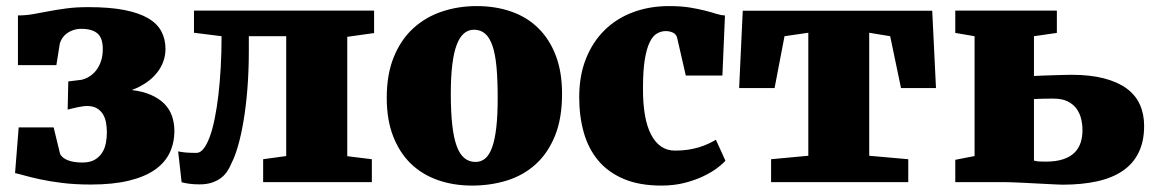

<svg xmlns="http://www.w3.org/2000/svg" viewBox="-20 -590 3736 622"><path d="M40.5 -177.2H153.8L174.8 -90.8Q182.6 -77.1 201.2 -70.3Q219.7 -63.5 247.1 -63.5Q271.5 -63.5 286.9 -72.5Q302.2 -81.5 311 -95.5Q319.8 -109.4 323 -126.7Q326.2 -144 326.2 -160.6Q326.2 -177.2 323.5 -192.6Q320.8 -208 313.5 -220Q306.2 -231.9 293.7 -239.3Q281.2 -246.6 261.7 -246.6Q255.9 -246.6 247.6 -245.4Q239.3 -244.1 230.5 -242.4Q221.7 -240.7 213.4 -238.5Q205.1 -236.3 199.2 -234.9L201.2 -326.2L244.1 -331.5Q257.3 -334.5 269.8 -342.3Q282.2 -350.1 291.7 -362.3Q301.3 -374.5 307.1 -391.8Q313 -409.2 313 -431.2Q313 -466.8 295.7 -481.7Q278.3 -496.6 243.7 -496.6Q229 -496.6 217 -492.4Q205.1 -488.3 196.3 -481.7Q187.5 -475.1 181.9 -466.6Q176.3 -458 173.8 -449.2L162.6 -378.9H38.1V-540Q63.5 -540 87.2 -544.2Q110.8 -548.3 137.5 -553.5Q164.1 -558.6 195.1 -562.7Q226.1 -566.9 266.1 -566.9Q335 -566.9 382.6 -557.6Q430.2 -548.3 459.7 -531Q489.3 -513.7 502.7 -488.5Q516.1 -463.4 516.1 -431.6Q516.1 -389.2 488.3 -354Q460.4 -318.8 407.2 -298.3Q443.4 -293.9 469.2 -282.5Q495.1 -271 512 -254.2Q528.8 -237.3 536.6 -215.6Q544.4 -193.8 544.9 -168.9Q545.4 -128.4 530 -95.7Q514.6 -63 481.7 -40Q448.7 -17.1 397.2 -4.6Q345.7 7.8 273.9 7.8Q223.1 7.8 182.1 2.7Q141.1 -2.4 110.4 -9Q79.6 -15.6 59.1 -21.5Q38.6 -27.3 28.8 -29.3Z M557.1 -99.6Q567.9 -97.2 582 -95.9Q596.2 -94.7 616.7 -94.7Q628.9 -94.7 639.6 -108.4Q650.4 -122.1 659.4 -146.5Q668.5 -170.9 675.5 -205.6Q682.6 -240.2 687.5 -282.2Q692.4 -324.2 695.1 -372.3Q697.8 -420.4 697.8 -472.7L608.4 -483.9V-555.7H1191.9V-482.9L1105 -470.7V-84L1184.6 -74.2V0H832.5V-74.2L907.2 -84.5V-472.7H786.1V-426.3Q786.1 -360.4 781.5 -302.7Q776.9 -245.1 769 -198.7Q761.2 -152.3 751.2 -117.7Q741.2 -83 730.5 -62.5Q724.6 -47.9 716.1 -34.9Q707.5 -22 694.8 -12.7Q682.1 -3.4 665.3 2Q648.4 7.3 626.5 7.3Q608.9 7.3 594.2 5.4Q579.6 3.4 568.4 0.5Z M1232.9 -272.9Q1232.9 -350.1 1256.1 -406.2Q1279.3 -462.4 1319.3 -498.8Q1359.4 -535.2 1412.1 -552.7Q1464.8 -570.3 1524.4 -570.3Q1585 -570.3 1635.7 -552.7Q1686.5 -535.2 1723.1 -499.5Q1759.8 -463.9 1780.3 -410.6Q1800.8 -357.4 1800.8 -286.1Q1800.8 -205.6 1777.6 -149.2Q1754.4 -92.8 1714.6 -57.1Q1674.8 -21.5 1621.8 -5.1Q1568.8 11.2 1509.3 11.2Q1449.2 11.2 1398.4 -6.6Q1347.7 -24.4 1311 -59.8Q1274.4 -95.2 1253.7 -148.4Q1232.9 -201.7 1232.9 -272.9ZM1520.5 -65.4Q1539.1 -65.4 1552.5 -77.1Q1565.9 -88.9 1574.7 -113.8Q1583.5 -138.7 1587.9 -178Q1592.3 -217.3 1592.3 -272.5Q1592.3 -331.5 1588.4 -373.5Q1584.5 -415.5 1575.2 -442.1Q1565.9 -468.8 1551.3 -481.2Q1536.6 -493.7 1515.6 -493.7Q1497.1 -493.7 1483.2 -481.9Q1469.2 -470.2 1459.7 -445.3Q1450.2 -420.4 1445.3 -381.1Q1440.4 -341.8 1440.4 -286.6Q1440.4 -227.5 1445.1 -185.5Q1449.7 -143.6 1459.5 -116.9Q1469.2 -90.3 1484.4 -77.9Q1499.5 -65.4 1520.5 -65.4Z M1856.4 -274.9Q1856.4 -345.2 1878.4 -400.1Q1900.4 -455.1 1939.2 -492.9Q1978 -530.8 2031.2 -550.5Q2084.5 -570.3 2147 -570.3Q2186 -570.3 2214.4 -565.7Q2242.7 -561 2263.7 -555.7Q2284.7 -550.3 2300 -545.4Q2315.4 -540.5 2328.6 -540L2320.3 -345.2H2201.7L2173.8 -466.8Q2170.9 -479.5 2159.9 -484.4Q2148.9 -489.3 2137.2 -489.3Q2121.6 -489.3 2108.2 -481.4Q2094.7 -473.6 2084.7 -453.1Q2074.7 -432.6 2068.8 -396.7Q2063 -360.8 2063 -304.2Q2062.5 -204.6 2089.6 -153.3Q2116.7 -102.1 2166.5 -102.1Q2189.9 -102.1 2209 -105Q2228 -107.9 2244.1 -112.8Q2260.3 -117.7 2273.9 -124Q2287.6 -130.4 2299.3 -137.2L2330.1 -69.3Q2322.3 -60.1 2304.4 -46.4Q2286.6 -32.7 2260 -19.8Q2233.4 -6.8 2198.7 2.2Q2164.1 11.2 2122.6 11.2Q2051.3 11.2 2000.7 -10.3Q1950.2 -31.7 1918.2 -69.8Q1886.2 -107.9 1871.3 -160.4Q1856.4 -212.9 1856.4 -274.9Z M2478 -74.2 2598.6 -85.4V-483.9L2521.5 -472.7L2489.3 -304.7H2374.5L2386.2 -555.2H3000L3012.2 -304.7H2898.9L2863.8 -472.7L2795.9 -483.9V-85.4L2922.4 -74.2V0H2478Z M3074.7 -72.3 3137.2 -84.5V-472.7L3074.7 -483.4V-555.7H3403.8V-483.4L3329.6 -472.7V-343.8Q3337.4 -344.2 3354 -345Q3370.6 -345.7 3389.2 -346.2Q3407.7 -346.7 3424.8 -347.2Q3441.9 -347.7 3451.2 -347.7Q3511.7 -347.7 3556.2 -336.2Q3600.6 -324.7 3629.6 -303.5Q3658.7 -282.2 3672.6 -251.5Q3686.5 -220.7 3686.5 -182.1Q3686.5 -132.3 3668.9 -96.2Q3651.4 -60.1 3617.7 -36.9Q3584 -13.7 3534.7 -2.7Q3485.4 8.3 3421.9 8.3Q3416.5 8.3 3403.3 7.6Q3390.1 6.8 3372.6 6.1Q3355 5.4 3335.2 4.2Q3315.4 2.9 3296.6 2.2Q3277.8 1.5 3261.7 0.7Q3245.6 0 3236.3 0H3074.7ZM3329.6 -69.8Q3337.9 -67.4 3346.4 -66.9Q3355 -66.4 3367.7 -66.4Q3400.9 -66.4 3423.8 -74Q3446.8 -81.5 3460.7 -95.2Q3474.6 -108.9 3480.7 -127.7Q3486.8 -146.5 3486.8 -168.5Q3486.8 -186 3482.7 -204.1Q3478.5 -222.2 3468 -237.1Q3457.5 -252 3439.5 -261.2Q3421.4 -270.5 3393.6 -270.5Q3390.1 -270.5 3381.8 -270.5Q3373.5 -270.5 3363.8 -270.3Q3354 -270 3344.7 -269.8Q3335.4 -269.5 3329.6 -269Z"/></svg>

Font: Merriweather UltraBold
Style: Regular
Weight: 900
Designer: Eben Sorkin ( sorkintype@gmail.com )
Foundry: Eben Sorkin
Version: Version 1.570; ttfautohint (v1.3) -l 8 -r 32 -G 0 -x 0 -H 60